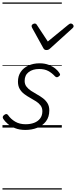

<svg xmlns="http://www.w3.org/2000/svg" viewBox="-20 -1030 614 1550"><path d="M185 19Q138 19 102.5 5Q67 -9 42.5 -30Q18 -51 6 -71Q1 -79 2.5 -87Q4 -95 14 -102Q23 -109 30.5 -109.5Q38 -110 45 -101Q67 -69 102.5 -48Q138 -27 187 -27Q225 -27 255.5 -38.5Q286 -50 304 -73.5Q322 -97 322 -132Q322 -159 308 -178Q294 -197 271.5 -211.5Q249 -226 223.5 -240Q198 -254 175.5 -271Q153 -288 139 -312Q125 -336 125 -371Q125 -416 147 -449Q169 -482 209 -500.5Q249 -519 300 -519Q342 -519 374.5 -506Q407 -493 428.5 -475Q450 -457 460 -440Q466 -431 465 -425.5Q464 -420 453 -412Q445 -406 438 -406.5Q431 -407 424 -414Q398 -442 368.5 -457.5Q339 -473 296 -473Q244 -473 211.5 -448Q179 -423 179 -377Q179 -350 193.5 -331Q208 -312 230.5 -297Q253 -282 278.5 -268Q304 -254 326.5 -237Q349 -220 363.5 -196.5Q378 -173 378 -139Q378 -86 351.5 -51Q325 -16 281 1.5Q237 19 185 19ZM552 -840Q560 -840 567 -833.5Q574 -827 574 -819Q574 -813 571.5 -809.5Q569 -806 565 -802L385 -639Q377 -631 369.5 -628.5Q362 -626 354 -626Q347 -626 341 -629Q335 -632 330 -641L240 -804Q238 -808 236.5 -812Q235 -816 235 -820Q235 -829 244 -834.5Q253 -840 259 -840Q266 -840 270 -837.5Q274 -835 277 -830L366 -695L531 -830Q538 -835 542 -837.5Q546 -840 552 -840ZM0 490H479V500H0ZM0 -20H479V0H0ZM0 -505H479V-500H0ZM0 -1010H479V-1000H0Z"/></svg>

Font: Playwrite AU VIC Guides
Style: Regular
Weight: 400
Designer: Veronika Burian, José Scaglione
Foundry: TypeTogether
Version: Version 1.003